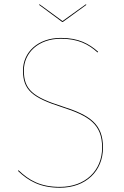

<svg xmlns="http://www.w3.org/2000/svg" viewBox="-20 -867 580 896"><path d="M380.4 -846.8 271.7 -768.7 164.9 -846.8 161.9 -844.6 270.2 -764.5H273.2L383.3 -844.6ZM264.1 -690.1C157.5 -690.1 87.2 -623.9 87.2 -537.6C87.2 -446.6 131.6 -410.9 268.7 -367C396.6 -326.1 456.6 -286.4 456.6 -178.3C456.6 -69.9 377.1 5.2 259.7 5.2C168.3 5.2 115.3 -25.8 66.3 -72.6L63.9 -69.3C113.4 -22.1 168 9.1 259.8 9.1C380.1 9.1 460.6 -68 460.6 -178.3C460.6 -288.5 399.8 -329.8 270.4 -370.8C133.6 -414.3 91.3 -449.2 91.3 -537.6C91.3 -621.1 159.7 -686.2 264.1 -686.2C344.1 -686.2 392.9 -660.7 435.4 -622.1L437.8 -625.6C395.2 -663.1 347.1 -690.1 264.1 -690.1Z"/></svg>

Font: Fira Sans Four
Style: Regular
Weight: 100
Designer: Carrois Corporate & Edenspiekermann AG
Foundry: Carrois Corporate GbR & Edenspiekermann AG
Version: Version 4.203;PS 004.203;hotconv 1.0.88;makeotf.lib2.5.64775